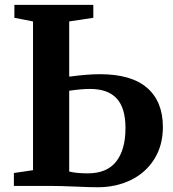

<svg xmlns="http://www.w3.org/2000/svg" viewBox="-20 -763 708 788"><path d="M295.5 3Q224.5 0 185 0H37V-53L115.5 -64.5V-675L39 -690V-743H363V-690L264 -675V-448.5Q339.5 -458.5 389.5 -458.5Q519.5 -458.5 584 -402.2Q648.5 -346 648.5 -242Q648.5 -166 613.2 -110Q578 -54 517.2 -24.2Q456.5 5.5 380.5 5.5Q347 5.5 295.5 3ZM495 -237.5Q495 -320 458.8 -359Q422.5 -398 349.5 -398Q313.5 -398 264 -390.5V-59Q294 -51.5 340.5 -51.5Q418.5 -51.5 456.8 -100Q495 -148.5 495 -237.5Z"/></svg>

Font: Merriweather Text
Style: Bold
Weight: 700
Designer: Eben Sorkin
Foundry: Eben Sorkin
Version: Version 2.100